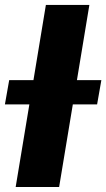

<svg xmlns="http://www.w3.org/2000/svg" viewBox="-53 -747 425 767"><path d="M-16.3 -426.8H80.6L130.3 -727.3H304L254.3 -426.8H351.9L334.9 -329.9H237.9L183.2 0H9.6L64.3 -329.9H-33.4Z"/></svg>

Font: Inter P Extra Bold
Style: Italic
Weight: 800
Italic angle: 9.39999°
Designer: Rasmus Andersson
Foundry: rsms
Version: Version 3.018;git-588b23468